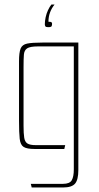

<svg xmlns="http://www.w3.org/2000/svg" viewBox="-20 -658 436 848"><path d="M120 170 116 154H258Q288 154 297 138Q306 122 306 90V-453H147Q113 -453 100 -444.5Q87 -436 85.5 -416.5Q84 -397 84 -362V-103Q84 -68 87 -49.5Q90 -31 101.5 -24Q113 -17 138 -17H268L264 0H133Q99 0 84.5 -9Q70 -18 67 -45Q64 -72 64 -125V-387Q64 -426 71 -443.5Q78 -461 100 -465.5Q122 -470 167 -470H326V93Q326 136 311.5 153Q297 170 259 170ZM193 -538Q183 -538 180.5 -541.5Q178 -545 178 -551Q178 -565 181.5 -581.5Q185 -598 192 -613Q199 -628 207 -638H221Q208 -622 201 -603Q194 -584 194 -562Q205 -562 207.5 -559.5Q210 -557 210 -553Q210 -547 208 -542.5Q206 -538 193 -538Z"/></svg>

Font: Smooch Sans Thin
Style: Regular
Weight: 100
Designer: Robert E. Leuschke
Foundry: Robert E. Leuschke
Version: Version 1.010